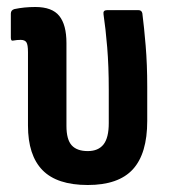

<svg xmlns="http://www.w3.org/2000/svg" viewBox="-20 -521 485 549"><path d="M231 8Q143 8 101.5 -34.5Q60 -77 60 -162V-372Q60 -393 55.5 -400Q51 -407 39 -407Q34 -407 28.5 -406.5Q23 -406 18 -405Q11 -403 11 -413V-482Q11 -492 21 -495Q49 -501 81 -501Q129 -501 149.5 -475.5Q170 -450 170 -398V-161Q170 -122 185 -105.5Q200 -89 231 -89Q261 -89 276 -108Q291 -127 291 -169V-265Q291 -332 286.5 -386Q282 -440 276 -480Q274 -492 286 -492H376Q385 -492 387 -483Q392 -444 396.5 -390.5Q401 -337 401 -273V-175Q401 -82 360 -37Q319 8 231 8Z"/></svg>

Font: Sofia Sans Condensed
Style: Bold
Weight: 700
Designer: Botio Nikoltchev, Ani Petrova
Foundry: lettersoup
Version: Version 4.101; ttfautohint (v1.8.4.7-5d5b)